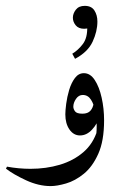

<svg xmlns="http://www.w3.org/2000/svg" viewBox="-45 -465 399 646"><path d="M305.2 -60.1Q305.2 9.3 285.6 52.7Q266.1 96.2 236.8 119.9Q207.5 143.6 177.2 152.3Q147 161.1 125.5 161.1Q85 161.1 42.7 141.6Q0.5 122.1 -24.9 102.5L-21.5 95.7Q18.1 103 57.6 103Q109.9 103 156 89.4Q202.1 75.7 235.6 46.9Q269 18.1 282.7 -27.3ZM275.4 8.3Q280.3 -12.2 280.3 -40.5Q280.3 -64.9 275.9 -89.1Q271.5 -113.3 261.2 -129.4Q251 -145.5 233.4 -145.5Q219.7 -145.5 210.7 -132.3Q201.7 -119.1 201.7 -106Q201.7 -98.6 207.3 -90.6Q212.9 -82.5 232.4 -82.5Q250.5 -82.5 259.3 -92.5Q268.1 -102.5 270 -117.7L287.1 -68.8Q282.7 -48.3 264.6 -28.8Q246.6 -9.3 224.1 -9.3Q202.6 -9.3 188.7 -29.3Q174.8 -49.3 174.8 -80.1Q174.8 -92.8 177.7 -115.7Q180.7 -138.7 187.7 -162.4Q194.8 -186 207 -202.4Q219.2 -218.8 237.3 -218.8Q258.8 -218.8 273.9 -195.6Q289.1 -172.4 297.1 -136Q305.2 -99.6 305.2 -60.1Q300.8 -36.6 293 -20.3Q285.2 -3.9 275.4 8.3ZM207.5 -267.1 198.2 -284.2Q218.3 -296.4 233.9 -317.1Q249.5 -337.9 248.5 -375L254.9 -370.6Q245.1 -368.2 238.3 -368.2Q219.2 -368.2 209.7 -379.9Q200.2 -391.6 200.2 -405.3Q200.2 -419.4 210.2 -432.4Q220.2 -445.3 240.2 -445.3Q262.7 -445.3 272.7 -429.7Q282.7 -414.1 282.7 -392.6Q282.7 -359.4 266.6 -324.7Q250.5 -290 207.5 -267.1Z"/></svg>

Font: Lateef
Style: Regular
Weight: 400
Designer: SIL International
Foundry: SIL International
Version: Version 4.200